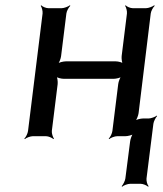

<svg xmlns="http://www.w3.org/2000/svg" viewBox="-20 -515 617 726"><path d="M534 160 560 -47C561 -56 569 -71 574 -76L573 -78C567 -73 551 -67 542 -67H521C512 -67 495 -63 489 -58L491 -56C496 -61 503 -78 504 -87L550 -464C551 -473 559 -488 565 -493L563 -495C557 -490 541 -484 532 -484H482C473 -484 459 -490 455 -495L453 -493C457 -488 461 -473 460 -464L440 -303C439 -294 441 -277 445 -272L448 -274C443 -279 427 -283 418 -283H229C220 -283 202 -279 197 -274L198 -272C204 -277 210 -294 211 -303L231 -464C232 -473 240 -488 246 -493L244 -495C238 -490 222 -484 213 -484H163C154 -484 140 -490 136 -495L134 -493C138 -488 142 -473 141 -464L86 -20C85 -11 78 4 72 9L74 11C79 6 95 0 104 0H154C163 0 177 6 182 11L184 9C180 4 175 -11 176 -20L198 -197C199 -206 197 -223 193 -228L191 -226C195 -221 212 -217 221 -217H410C419 -217 436 -221 442 -226L440 -228C434 -223 428 -206 427 -197L405 -20C404 -11 397 4 391 9L393 11C398 6 414 0 423 0H454C463 0 480 -4 486 -9L484 -11C479 -6 473 11 472 20L454 160C453 169 445 184 440 189L442 191C447 186 463 180 472 180H512C521 180 535 186 540 191L542 189C537 184 533 169 534 160Z"/></svg>

Font: Gamestation Storm Oblique 
Style: Italic
Weight: 400
Designer: Jonas Hecksher
Foundry: Jonas Hecksher, Playtypeª, e-types AS
Version: Version 1.003